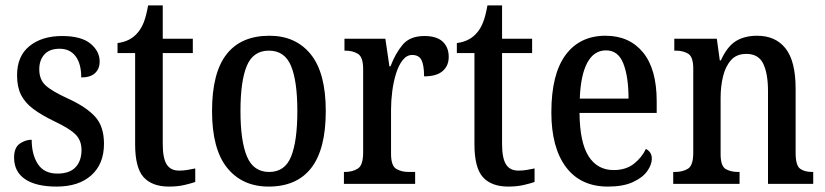

<svg xmlns="http://www.w3.org/2000/svg" viewBox="-20 -679 3047 709"><path d="M189 10Q113 10 72.5 -17.5Q32 -45 32 -97Q32 -134 53 -148.5Q74 -163 97 -163Q97 -108 120 -73Q143 -38 192 -38Q237 -38 259 -61.5Q281 -85 281 -125Q281 -160 259.5 -182Q238 -204 181 -231Q133 -254 102.5 -277Q72 -300 57.5 -329Q43 -358 43 -401Q43 -472 89 -509Q135 -546 209 -546Q280 -546 314 -518Q348 -490 348 -452Q348 -425 331 -409Q314 -393 280 -393Q280 -444 259 -471.5Q238 -499 200 -499Q163 -499 144 -478Q125 -457 125 -423Q125 -385 148.5 -363.5Q172 -342 231 -315Q297 -285 330.5 -249Q364 -213 364 -148Q364 -74 317.5 -32Q271 10 189 10Z M604 10Q542 10 510.5 -24.5Q479 -59 479 -146V-483H414V-520Q462 -526 489 -559Q502 -574 511 -597Q520 -620 527 -659H581V-536H692V-483H581V-147Q581 -95 595.5 -72Q610 -49 641 -49Q658 -49 672 -51.5Q686 -54 701 -57V-7Q687 -2 661.5 4Q636 10 604 10Z M972 10Q875 10 819 -59Q763 -128 763 -269Q763 -410 816.5 -478.5Q870 -547 975 -547Q1072 -547 1127.5 -478.5Q1183 -410 1183 -269Q1183 -128 1129.5 -59Q1076 10 972 10ZM974 -44Q1032 -44 1055 -101Q1078 -158 1078 -269Q1078 -380 1054.5 -436Q1031 -492 973 -492Q915 -492 891.5 -436Q868 -380 868 -269Q868 -158 892 -101Q916 -44 974 -44Z M1250 0V-44H1253Q1282 -44 1301.5 -56.5Q1321 -69 1321 -116V-424Q1321 -468 1302 -480Q1283 -492 1255 -492H1252V-536H1403L1418 -434H1422Q1440 -482 1467 -514Q1494 -546 1547 -546Q1593 -546 1615 -525Q1637 -504 1637 -469Q1637 -436 1614.5 -416.5Q1592 -397 1546 -397Q1546 -438 1536.5 -457Q1527 -476 1502 -476Q1482 -476 1467 -457Q1452 -438 1442.5 -407.5Q1433 -377 1428.5 -342Q1424 -307 1424 -275V-111Q1424 -67 1443 -55.5Q1462 -44 1489 -44H1513V0Z M1857 10Q1795 10 1763.5 -24.5Q1732 -59 1732 -146V-483H1667V-520Q1715 -526 1742 -559Q1755 -574 1764 -597Q1773 -620 1780 -659H1834V-536H1945V-483H1834V-147Q1834 -95 1848.5 -72Q1863 -49 1894 -49Q1911 -49 1925 -51.5Q1939 -54 1954 -57V-7Q1940 -2 1914.5 4Q1889 10 1857 10Z M2225 10Q2124 10 2070 -62Q2016 -134 2016 -264Q2016 -405 2068.5 -476Q2121 -547 2216 -547Q2304 -547 2354.5 -485.5Q2405 -424 2405 -305V-262H2120Q2121 -153 2153.5 -102Q2186 -51 2246 -51Q2291 -51 2320.5 -74Q2350 -97 2365 -129Q2374 -125 2380.5 -116Q2387 -107 2387 -93Q2387 -71 2370 -47Q2353 -23 2317 -6.5Q2281 10 2225 10ZM2301 -315Q2301 -395 2282 -444Q2263 -493 2218 -493Q2173 -493 2148.5 -447Q2124 -401 2121 -315Z M2466 0V-44H2472Q2501 -44 2520.5 -56Q2540 -68 2540 -115V-425Q2540 -469 2521.5 -480.5Q2503 -492 2475 -492H2470V-536H2627L2638 -456H2642Q2665 -507 2697 -527Q2729 -547 2776 -547Q2844 -547 2881 -500Q2918 -453 2918 -351V-115Q2918 -68 2934.5 -56Q2951 -44 2979 -44H2983V0H2816V-343Q2816 -407 2798.5 -443.5Q2781 -480 2736 -480Q2700 -480 2679.5 -457Q2659 -434 2650 -397Q2641 -360 2641 -318V-110Q2641 -66 2659.5 -55Q2678 -44 2706 -44H2711V0Z"/></svg>

Font: Noto Serif Tamil Condensed Medium
Style: Regular
Weight: 500
Width: 3
Designer: Indian Type Foundry, Tom Grace, and the Monotype Design Team
Foundry: Monotype Imaging Inc.
Version: Version 2.004; ttfautohint (v1.8.4.7-5d5b)